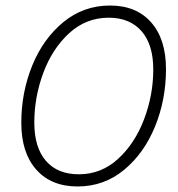

<svg xmlns="http://www.w3.org/2000/svg" viewBox="-20 -669 645 694"><path d="M57 -225Q57 -335 96.5 -432Q136 -529 209 -589Q282 -649 377.5 -649Q473 -649 526.5 -588Q580 -527 580 -419Q580 -309 540.5 -212Q501 -115 428.5 -55Q356 5 260.5 5Q165 5 111 -56Q57 -117 57 -225ZM534 -418Q534 -508 491.5 -556.5Q449 -605 373 -605Q291 -605 230 -549Q169 -493 136.5 -405.5Q104 -318 104 -226Q104 -136 146 -87.5Q188 -39 265 -39Q346 -39 407 -95Q468 -151 501 -238.5Q534 -326 534 -418Z"/></svg>

Font: Montserrat Ace
Style: Light Italic
Weight: 300
Italic angle: -11.3°
Designer: Julieta Ulanovsky
Foundry: Julieta Ulanovsky
Version: Version 1